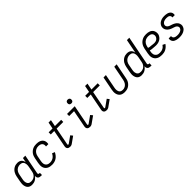

<svg xmlns="http://www.w3.org/2000/svg" viewBox="431 -2408 4088 4088"><g transform="rotate(-45 2475.0 -364.0)"><path d="M178 12Q150 12 124.5 4Q99 -4 80.5 -22Q62 -40 52 -64.5Q42 -89 38.5 -115.5Q35 -142 38 -170.5Q41 -199 46 -227L69 -347Q74 -372 82.5 -396.5Q91 -421 105 -443.5Q119 -466 139 -485.5Q159 -505 182.5 -518Q206 -531 231.5 -536.5Q257 -542 281 -542Q308 -542 333 -535Q358 -528 376.5 -511.5Q395 -495 405.5 -472.5Q416 -450 420 -424L441 -530H513L427 -90Q426 -82 426.5 -74.5Q427 -67 431.5 -62Q436 -57 443 -54.5Q450 -52 457 -52H473L472 12H444Q424 12 404.5 7Q385 2 372 -11.5Q359 -25 354.5 -44.5Q350 -64 354 -84Q340 -62 320 -43Q300 -24 277 -11.5Q254 1 228.5 6.5Q203 12 178 12ZM218 -52Q235 -52 253 -55.5Q271 -59 289 -67.5Q307 -76 321 -88.5Q335 -101 346.5 -117Q358 -133 364 -150.5Q370 -168 374 -186L397 -306Q401 -327 402.5 -347.5Q404 -368 401.5 -387.5Q399 -407 391.5 -424.5Q384 -442 370 -454.5Q356 -467 337 -472.5Q318 -478 297 -478Q279 -478 260 -474Q241 -470 223 -460.5Q205 -451 190.5 -437Q176 -423 165.5 -406Q155 -389 148.5 -371Q142 -353 139 -335L116 -215Q112 -195 110.5 -175Q109 -155 112.5 -136.5Q116 -118 124 -101Q132 -84 146 -72.5Q160 -61 179 -56.5Q198 -52 218 -52Z M782 12Q751 12 721 6.5Q691 1 665.5 -14Q640 -29 622 -52Q604 -75 596 -103.5Q588 -132 589 -163.5Q590 -195 596 -227L619 -347Q624 -373 633.5 -399Q643 -425 659 -448Q675 -471 697.5 -490Q720 -509 745.5 -521Q771 -533 798 -537.5Q825 -542 851 -542Q877 -542 903 -538.5Q929 -535 952 -525.5Q975 -516 993.5 -500Q1012 -484 1023 -462.5Q1034 -441 1036.5 -415Q1039 -389 1034 -362L1033 -357H962L963 -361Q968 -386 962 -410Q956 -434 939.5 -449.5Q923 -465 899.5 -471.5Q876 -478 851 -478Q833 -478 813.5 -474.5Q794 -471 776 -461.5Q758 -452 742.5 -438Q727 -424 716.5 -407Q706 -390 699 -371.5Q692 -353 689 -335L666 -215Q662 -194 661 -173Q660 -152 664.5 -133Q669 -114 680 -98Q691 -82 707 -71.5Q723 -61 742.5 -56.5Q762 -52 783 -52Q808 -52 833 -58.5Q858 -65 881 -80Q904 -95 921.5 -117Q939 -139 950 -163L1011 -139Q995 -106 972 -76.5Q949 -47 918 -26.5Q887 -6 851.5 3Q816 12 782 12Z M1326 12Q1306 12 1288 6.5Q1270 1 1258 -12.5Q1246 -26 1243.5 -45Q1241 -64 1245 -84L1319 -466H1215V-530H1332L1361 -679H1433L1404 -530H1592L1591 -466H1391L1315 -72Q1313 -64 1315.5 -56.5Q1318 -49 1326 -49Q1331 -49 1335.5 -50Q1340 -51 1343 -53L1495 -161L1534 -111L1382 -3Q1370 5 1355 8.5Q1340 12 1326 12Z M1924 12Q1904 12 1886 6.5Q1868 1 1856 -12.5Q1844 -26 1841 -45Q1838 -64 1842 -84L1916 -466H1769V-530H2001L1912 -72Q1910 -64 1913 -56.5Q1916 -49 1924 -49Q1928 -49 1933 -50Q1938 -51 1941 -53L2101 -167L2141 -117L1980 -3Q1968 5 1953 8.5Q1938 12 1924 12ZM1994 -623Q1980 -623 1967.5 -628Q1955 -633 1947 -643.5Q1939 -654 1937 -668Q1935 -682 1938 -696Q1940 -705 1945 -713.5Q1950 -722 1958 -727.5Q1966 -733 1975.5 -735Q1985 -737 1994 -737Q2008 -737 2020.5 -732Q2033 -727 2041 -716.5Q2049 -706 2051 -692Q2053 -678 2050 -664Q2048 -655 2043 -646.5Q2038 -638 2030 -632.5Q2022 -627 2012.5 -625Q2003 -623 1994 -623Z M2426 12Q2406 12 2388 6.5Q2370 1 2358 -12.5Q2346 -26 2343.5 -45Q2341 -64 2345 -84L2419 -466H2315V-530H2432L2461 -679H2533L2504 -530H2692L2691 -466H2491L2415 -72Q2413 -64 2415.5 -56.5Q2418 -49 2426 -49Q2431 -49 2435.5 -50Q2440 -51 2443 -53L2595 -161L2634 -111L2482 -3Q2470 5 2455 8.5Q2440 12 2426 12Z M2971 12Q2941 12 2912.5 5.5Q2884 -1 2861.5 -17Q2839 -33 2825 -57Q2811 -81 2805 -109Q2799 -137 2800.5 -167Q2802 -197 2808 -227L2867 -530H2939L2878 -215Q2874 -195 2872.5 -175.5Q2871 -156 2873.5 -137.5Q2876 -119 2883.5 -102.5Q2891 -86 2904 -74Q2917 -62 2935 -57Q2953 -52 2973 -52Q2991 -52 3009 -56Q3027 -60 3044.5 -70Q3062 -80 3076 -94Q3090 -108 3100 -125Q3110 -142 3116 -159.5Q3122 -177 3126 -195L3191 -530H3263L3195 -183Q3191 -158 3182 -132.5Q3173 -107 3157.5 -84Q3142 -61 3120.5 -41.5Q3099 -22 3074.5 -10Q3050 2 3023.5 7Q2997 12 2971 12Z M3478 12Q3450 12 3424.5 4Q3399 -4 3380.5 -22Q3362 -40 3352 -64.5Q3342 -89 3338.5 -115.5Q3335 -142 3338 -170.5Q3341 -199 3346 -227L3369 -347Q3374 -372 3382.5 -396.5Q3391 -421 3405 -443.5Q3419 -466 3439 -485.5Q3459 -505 3482.5 -518Q3506 -531 3531.5 -536.5Q3557 -542 3581 -542Q3608 -542 3633 -535Q3658 -528 3676.5 -511.5Q3695 -495 3705.5 -472.5Q3716 -450 3720 -424L3782 -740H3854L3727 -90Q3726 -82 3726.5 -74.5Q3727 -67 3731.5 -62Q3736 -57 3743 -54.5Q3750 -52 3757 -52H3773L3772 12H3744Q3724 12 3704.5 7Q3685 2 3672 -11.5Q3659 -25 3654.5 -44.5Q3650 -64 3654 -84Q3640 -62 3620 -43Q3600 -24 3577 -11.5Q3554 1 3528.5 6.5Q3503 12 3478 12ZM3518 -52Q3535 -52 3553 -55.5Q3571 -59 3589 -67.5Q3607 -76 3621 -88.5Q3635 -101 3646.5 -117Q3658 -133 3664 -150.5Q3670 -168 3674 -186L3697 -306Q3701 -327 3702.5 -347.5Q3704 -368 3701.5 -387.5Q3699 -407 3691.5 -424.5Q3684 -442 3670 -454.5Q3656 -467 3637 -472.5Q3618 -478 3597 -478Q3579 -478 3560 -474Q3541 -470 3523 -460.5Q3505 -451 3490.5 -437Q3476 -423 3465.5 -406Q3455 -389 3448.5 -371Q3442 -353 3439 -335L3416 -215Q3412 -195 3410.5 -175Q3409 -155 3412.5 -136.5Q3416 -118 3424 -101Q3432 -84 3446 -72.5Q3460 -61 3479 -56.5Q3498 -52 3518 -52Z M4089 12Q4057 12 4026.5 6.5Q3996 1 3970 -13.5Q3944 -28 3925 -51Q3906 -74 3897 -102.5Q3888 -131 3889 -163Q3890 -195 3896 -227L3919 -347Q3924 -373 3934.5 -399.5Q3945 -426 3961.5 -449.5Q3978 -473 4001 -491.5Q4024 -510 4050.5 -522Q4077 -534 4103.5 -538Q4130 -542 4157 -542Q4184 -542 4210 -538Q4236 -534 4259 -524.5Q4282 -515 4300.5 -498.5Q4319 -482 4329.5 -460Q4340 -438 4344 -412.5Q4348 -387 4343 -360Q4339 -339 4328.5 -319.5Q4318 -300 4303 -283Q4288 -266 4269 -254Q4250 -242 4229 -234.5Q4208 -227 4187 -224Q4166 -221 4146 -221Q4123 -221 4101.5 -223Q4080 -225 4057.5 -226.5Q4035 -228 4013 -230.5Q3991 -233 3970 -240L3966 -215Q3961 -193 3960.5 -172Q3960 -151 3965.5 -131.5Q3971 -112 3983 -96.5Q3995 -81 4011 -70.5Q4027 -60 4047.5 -56Q4068 -52 4090 -52Q4111 -52 4133 -56Q4155 -60 4176.5 -70.5Q4198 -81 4215.5 -97Q4233 -113 4246 -133L4304 -104Q4287 -77 4262.5 -54Q4238 -31 4209.5 -15.5Q4181 0 4150 6Q4119 12 4089 12ZM4150 -282Q4170 -282 4190 -287Q4210 -292 4227 -303.5Q4244 -315 4256 -333Q4268 -351 4272 -370Q4276 -394 4269 -416.5Q4262 -439 4245 -453Q4228 -467 4205 -472.5Q4182 -478 4158 -478Q4139 -478 4119 -474.5Q4099 -471 4080.5 -462.5Q4062 -454 4046 -440Q4030 -426 4018.5 -409Q4007 -392 4000 -373Q3993 -354 3989 -335L3983 -306Q4002 -297 4023.5 -294.5Q4045 -292 4066 -290.5Q4087 -289 4108 -285.5Q4129 -282 4150 -282Z M4619 12Q4595 12 4572 9.5Q4549 7 4527.5 1Q4506 -5 4486.5 -16Q4467 -27 4454 -44.5Q4441 -62 4436 -84.5Q4431 -107 4435 -130L4436 -137H4507V-133Q4504 -119 4507.5 -106Q4511 -93 4519.5 -83.5Q4528 -74 4540 -67.5Q4552 -61 4565 -58Q4578 -55 4592 -53.5Q4606 -52 4620 -52Q4634 -52 4647.5 -53Q4661 -54 4675.5 -57.5Q4690 -61 4704 -66.5Q4718 -72 4730 -81Q4742 -90 4751 -102.5Q4760 -115 4763 -129Q4767 -148 4760 -164.5Q4753 -181 4740.5 -193Q4728 -205 4711 -212Q4694 -219 4677.5 -224.5Q4661 -230 4644 -235.5Q4627 -241 4611 -248.5Q4595 -256 4580 -265Q4565 -274 4552.5 -285.5Q4540 -297 4529.5 -311Q4519 -325 4512.5 -341.5Q4506 -358 4504 -376Q4502 -394 4506 -413Q4510 -434 4521 -453.5Q4532 -473 4548 -488.5Q4564 -504 4584 -514.5Q4604 -525 4624.5 -531.5Q4645 -538 4665.5 -540Q4686 -542 4707 -542Q4730 -542 4752 -539.5Q4774 -537 4795 -531Q4816 -525 4833.5 -513.5Q4851 -502 4863.5 -485.5Q4876 -469 4880 -447Q4884 -425 4880 -402L4879 -396H4808L4809 -400Q4812 -419 4804 -436Q4796 -453 4780.5 -462.5Q4765 -472 4746 -475Q4727 -478 4707 -478Q4688 -478 4668 -475Q4648 -472 4629 -463Q4610 -454 4595 -437.5Q4580 -421 4576 -402Q4572 -383 4579 -366Q4586 -349 4598.5 -337Q4611 -325 4627 -318Q4643 -311 4660 -305.5Q4677 -300 4694 -294.5Q4711 -289 4727 -281.5Q4743 -274 4758 -265Q4773 -256 4786 -244.5Q4799 -233 4809 -219Q4819 -205 4825.5 -189Q4832 -173 4834 -154.5Q4836 -136 4833 -117Q4828 -96 4816.5 -75.5Q4805 -55 4787 -39.5Q4769 -24 4748.5 -14Q4728 -4 4706 2Q4684 8 4662.5 10Q4641 12 4619 12Z"/></g></svg>

Font: Lode
Style: Italic
Weight: 400
Italic angle: -11°
Monospace: yes
Designer: Belleve Invis
Foundry: Belleve Invis
Version: Version 29.2.0; ttfautohint (v1.8.3)